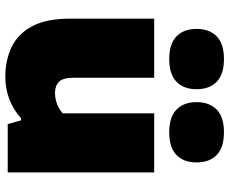

<svg xmlns="http://www.w3.org/2000/svg" viewBox="-90 -762 861 721"><g transform="rotate(90 340.5 -401.5)"><path d="M268.5 9Q204.5 9 155 -15.5Q105.5 -40 77.8 -93.2Q50 -146.5 50 -233V-550H272V-247Q272 -207.5 287.2 -192.5Q302.5 -177.5 329.5 -177.5Q343.5 -177.5 357.8 -181.2Q372 -185 384.2 -191.5Q396.5 -198 405.5 -206.5V-550H627.5V0H446L432 -50H424Q392.5 -21.5 352.8 -6.2Q313 9 268.5 9ZM476.5 -606.5Q419.5 -606.5 391.5 -633.8Q363.5 -661 363.5 -709Q363.5 -757.5 391.5 -784.8Q419.5 -812 476.5 -812Q534 -812 562 -784.8Q590 -757.5 590 -709Q590 -661 562 -633.8Q534 -606.5 476.5 -606.5ZM201.5 -606.5Q144.5 -606.5 116.5 -633.8Q88.5 -661 88.5 -709Q88.5 -757.5 116.5 -784.8Q144.5 -812 201.5 -812Q259 -812 287 -784.8Q315 -757.5 315 -709Q315 -661 287 -633.8Q259 -606.5 201.5 -606.5Z"/></g></svg>

Font: Encode Sans SemiExpanded Black
Style: Regular
Weight: 900
Width: 6
Designer: Multiple Designers
Foundry: Impallari Type
Version: Version 3.002